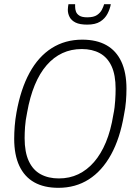

<svg xmlns="http://www.w3.org/2000/svg" viewBox="-20 -888 646 920"><path d="M260 12Q191 12 144 -14.5Q97 -41 72.5 -93.5Q48 -146 48 -223Q48 -252 50.5 -284Q53 -316 59 -349Q79 -461 121.5 -539Q164 -617 228 -657.5Q292 -698 374 -698Q443 -698 490 -671.5Q537 -645 561.5 -592.5Q586 -540 586 -463Q586 -434 583.5 -402.5Q581 -371 574 -337Q555 -225 512 -147Q469 -69 405.5 -28.5Q342 12 260 12ZM262 -33Q313 -33 355 -53Q397 -73 430.5 -111.5Q464 -150 487.5 -206.5Q511 -263 523 -338Q527 -357 529 -374Q531 -391 532 -406.5Q533 -422 533.5 -435.5Q534 -449 534 -462Q534 -529 514.5 -571Q495 -613 458.5 -633Q422 -653 372 -653Q321 -653 279 -633.5Q237 -614 203.5 -575.5Q170 -537 146.5 -480Q123 -423 110 -349Q106 -330 103.5 -312.5Q101 -295 100 -280Q99 -265 98.5 -252Q98 -239 98 -226Q98 -159 118 -116Q138 -73 175 -53Q212 -33 262 -33ZM398 -770Q362 -770 342 -780Q322 -790 313.5 -806.5Q305 -823 305 -841Q305 -848 306 -855Q307 -862 308 -868H340Q340 -866 340 -861.5Q340 -857 340 -855Q340 -844 344 -832.5Q348 -821 360.5 -813Q373 -805 398 -805Q429 -805 445 -816Q461 -827 468.5 -842Q476 -857 479 -868H511Q507 -845 495 -822Q483 -799 460 -784.5Q437 -770 398 -770Z"/></svg>

Font: Archivo Condensed Thin
Style: Italic
Weight: 250
Width: 3
Italic angle: -10°
Designer: Hector Gatti
Foundry: Omnibus-Type
Version: Version 2.001